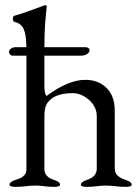

<svg xmlns="http://www.w3.org/2000/svg" viewBox="-20 -725 537 748"><path d="M427 -68Q427 -37 470 -24Q493 -16 493 -6Q493 3 470 3Q450 3 429.5 0.5Q409 -2 392 -2Q375 -2 356.5 0.5Q338 3 318 3Q295 3 295 -6Q295 -16 318 -24Q357 -36 357 -68V-272Q357 -309 327 -335.5Q297 -362 263 -362Q208 -362 180 -340Q164 -327 158.5 -312.5Q153 -298 153 -268V-65Q154 -35 191 -24Q214 -16 214 -6Q214 3 191 3Q171 3 153 0.5Q135 -2 118 -2Q101 -2 80.5 0.5Q60 3 40 3Q17 3 17 -6Q17 -16 40 -24Q53 -28 60.5 -31.5Q68 -35 75.5 -43.5Q83 -52 83 -65V-508H29Q23 -508 19 -513Q15 -518 15 -523Q15 -530 22.5 -535.5Q30 -541 39 -541H83Q82 -591 72 -612.5Q62 -634 38 -639Q30 -641 30 -652Q30 -662 37 -664Q62 -670 153 -704L155 -705Q162 -705 162 -698Q162 -695 160 -679Q158 -663 155.5 -627Q153 -591 153 -541H314Q319 -541 324 -538Q329 -535 329 -531Q329 -520 318.5 -514Q308 -508 296 -508H153V-388Q153 -361 161 -351Q246 -414 312 -414Q363 -414 395 -382.5Q427 -351 427 -294Z"/></svg>

Font: EB Garamond SC 12
Style: Regular
Weight: 400
Version: Version 0.016 ; ttfautohint (v0.97) -l 8 -r 50 -G 200 -x 0 -